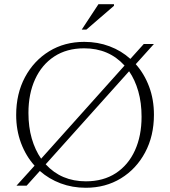

<svg xmlns="http://www.w3.org/2000/svg" viewBox="-20 -878 804 908"><path d="M378.5 -680Q442.5 -680 498.2 -659Q554 -638 596.5 -599.5L660 -670H708L622 -574.5Q662.5 -529 685.2 -468.2Q708 -407.5 708 -335.5Q708 -235 666.2 -157Q624.5 -79 551.8 -34.5Q479 10 386 10Q322 10 266.8 -10.8Q211.5 -31.5 168.5 -69.5L106 0H58L143.5 -94.5Q102.5 -140 79.5 -201.2Q56.5 -262.5 56.5 -334.5Q56.5 -435 98.2 -513Q140 -591 212.5 -635.5Q285 -680 378.5 -680ZM114.5 -344Q114.5 -277.5 130.2 -223Q146 -168.5 174.5 -127.5L569 -568Q495 -649.5 378 -649.5Q295.5 -649.5 236.5 -610.8Q177.5 -572 146 -503.2Q114.5 -434.5 114.5 -344ZM386 -20.5Q469 -20.5 528 -59.2Q587 -98 618.2 -166.8Q649.5 -235.5 649.5 -326Q649.5 -392 634 -446.2Q618.5 -500.5 590.5 -541L196 -101Q270 -20.5 386 -20.5ZM366.5 -738 445.5 -858H519V-850.5L388.5 -738Z"/></svg>

Font: Newsreader Text Light
Style: Regular
Weight: 300
Designer: Hugues Gentile
Foundry: Production Type
Version: Version 1.001